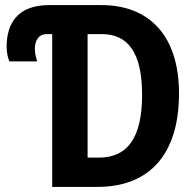

<svg xmlns="http://www.w3.org/2000/svg" viewBox="-20 -734 771 754"><path d="M185 0H363C566 0 683 -127 683 -367C683 -593 567 -714 378 -714H173C48 -714 6 -641 6 -550C6 -525 12 -504 17 -493H126C123 -503 117 -520 117 -543C117 -575 132 -600 163 -600H185ZM324 -115V-600H381C483 -600 538 -526 538 -362C538 -197 484 -115 368 -115Z"/></svg>

Font: Noto Sans Display SemiCondensed
Style: Bold
Weight: 700
Width: 4
Designer: Monotype Design Team
Foundry: Monotype Imaging Inc.
Version: Version 1.900